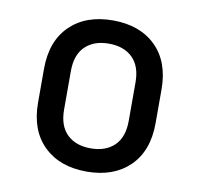

<svg xmlns="http://www.w3.org/2000/svg" viewBox="-68 -629 736 708"><g transform="rotate(10 300.0 -275.0)"><path d="M300 8Q199 8 139.5 -50Q80 -108 80 -212V-338Q80 -442 139.5 -500Q199 -558 300 -558Q401 -558 460.5 -500Q520 -442 520 -338V-212Q520 -108 460.5 -50Q401 8 300 8ZM300 -79Q356 -79 388.5 -110.5Q421 -142 421 -203V-347Q421 -408 388.5 -439.5Q356 -471 300 -471Q244 -471 211.5 -439.5Q179 -408 179 -347V-203Q179 -142 211.5 -110.5Q244 -79 300 -79Z"/></g></svg>

Font: JetBrains Mono NL Medium
Style: Regular
Weight: 500
Monospace: yes
Designer: Philipp Nurullin, Konstantin Bulenkov
Foundry: JetBrains
Version: Version 2.305; ttfautohint (v1.8.4.7-5d5b)